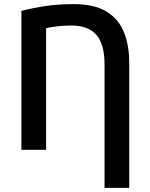

<svg xmlns="http://www.w3.org/2000/svg" viewBox="-20 -728 728 933"><path d="M488 185V-414Q488 -514 448 -559Q408 -604 327 -604Q290 -604 257.5 -600Q225 -596 204 -591V0H84V-675Q127 -687 193 -697.5Q259 -708 338 -708Q440 -708 499 -671Q558 -634 583 -569.5Q608 -505 608 -423V185Z"/></svg>

Font: Ubuntu Sans SemiBold
Style: Regular
Weight: 600
Designer: Dalton Maag Ltd
Foundry: Dalton Maag Ltd
Version: Version 1.006; ttfautohint (v1.8.4.7-5d5b)